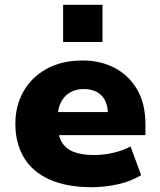

<svg xmlns="http://www.w3.org/2000/svg" viewBox="-20 -769 667 800"><path d="M363 11Q257 11 185.5 -21.5Q114 -54 79 -113.5Q44 -173 44 -253Q44 -328 77.5 -387.5Q111 -447 174 -482Q237 -517 324 -517Q399 -517 458 -486Q517 -455 551.5 -396Q586 -337 586 -251V-206H197V-302H439L430 -288Q430 -344 403 -371Q376 -398 328 -398Q296 -398 271.5 -383.5Q247 -369 233.5 -342Q220 -315 220 -276V-256Q220 -209 236 -179.5Q252 -150 286 -136.5Q320 -123 373 -123Q411 -123 452.5 -132.5Q494 -142 524 -159L568 -39Q525 -13 470.5 -1Q416 11 363 11ZM243 -594V-749H407V-594Z"/></svg>

Font: Nunito Sans 7pt Black
Style: Regular
Weight: 900
Designer: Vernon Adams
Foundry: Vernon Adams
Version: Version 3.101;gftools[0.9.27]